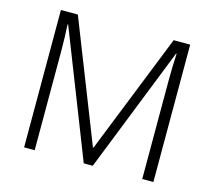

<svg xmlns="http://www.w3.org/2000/svg" viewBox="-102 -839 1076 964"><g transform="rotate(15 436.0 -357.0)"><path d="M410 0H457L715 -652H718C716 -614 714 -565 714 -521V0H772V-714H686L437 -89H434L188 -714H100V0H155V-515C155 -568 153 -616 151 -653H154Z"/></g></svg>

Font: Noto Sans Khmer UI Light
Style: Regular
Weight: 300
Designer: Danh Hong and the Monotype Design Team
Foundry: Monotype Imaging Inc.
Version: Version 2.002